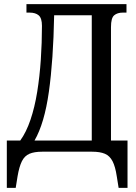

<svg xmlns="http://www.w3.org/2000/svg" viewBox="-20 -734 660 929"><path d="M13 175V-54H78Q107 -94 127.5 -154.5Q148 -215 160 -289.5Q172 -364 177.5 -445.5Q183 -527 183 -609Q183 -646 167.5 -659.5Q152 -673 123 -673H108V-714H592V-673H574Q548 -673 532.5 -660Q517 -647 517 -603V-54H597V175H554L545 119Q538 72 524.5 46Q511 20 487.5 10Q464 0 426 0H184Q146 0 122.5 10Q99 20 86 46Q73 72 65 119L56 175ZM147 -54H424V-660H242Q238 -443 216.5 -290Q195 -137 147 -54Z"/></svg>

Font: Noto Serif ExtraCondensed
Style: Regular
Weight: 400
Width: 2
Designer: Monotype Design Team
Foundry: Monotype Imaging Inc.
Version: Version 2.015